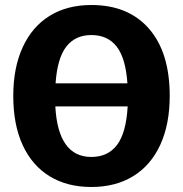

<svg xmlns="http://www.w3.org/2000/svg" viewBox="-20 -730 731 767"><path d="M658 -347Q658 -234 620.5 -152Q583 -70 512.5 -26.5Q442 17 345 17Q248 17 178 -26Q108 -69 70.5 -150.5Q33 -232 33 -347Q33 -459 70.5 -541Q108 -623 178 -666.5Q248 -710 345 -710Q493 -710 575.5 -615Q658 -520 658 -347ZM202 -397H489Q482 -498 446 -544Q410 -590 345 -590Q281 -590 245 -544Q209 -498 202 -397ZM490 -305H201Q212 -103 345 -103Q411 -103 447.5 -151Q484 -199 490 -305Z"/></svg>

Font: Fira Sans BGR
Style: Bold
Weight: 700
Designer: bBox Type GmbH & Carrois Corporate GbR & Edenspiekermann AG
Foundry: bBox Type GmbH & Carrois Corporate GbR & Edenspiekermann AG
Version: Version 4.301